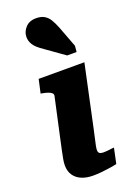

<svg xmlns="http://www.w3.org/2000/svg" viewBox="-157 -889 669 955"><g transform="rotate(-20 177.0 -411.5)"><path d="M164 5Q129 5 103 -6Q77 -17 62.5 -38.5Q48 -60 48 -91Q48 -105 51 -122Q54 -139 59.5 -165Q65 -191 74 -232L118 -433Q120 -442 114 -448Q108 -454 96 -458.5Q84 -463 67 -466L57 -468L73 -540H315L247 -222Q240 -188 234.5 -165.5Q229 -143 226.5 -129Q224 -115 224 -108Q224 -96 230.5 -91Q237 -86 251 -86Q262 -86 272 -87Q282 -88 291.5 -89.5Q301 -91 308 -91L291 -10Q274 -6 254 -3Q234 0 211 2.5Q188 5 164 5ZM257 -744Q246 -772 234.5 -790.5Q223 -809 206 -818.5Q189 -828 164 -828Q127 -828 107 -805.5Q87 -783 87 -757Q87 -738 95 -722.5Q103 -707 117 -694.5Q131 -682 149 -670L246 -601H296L299 -633Z"/></g></svg>

Font: Roboto Serif 20pt
Style: Bold Italic
Weight: 700
Italic angle: -10°
Version: Version 1.007